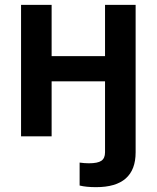

<svg xmlns="http://www.w3.org/2000/svg" viewBox="-20 -566 650 797"><path d="M378.9 210.9Q337.4 210.9 310.5 204.1V108.9Q331.5 111.8 349.1 111.8Q385.7 111.8 400.9 101.3Q416 90.8 416 66.4V-228.5H194.3V0H67.4V-545.9H194.3V-333H416V-545.9H543V66.4Q543 210.9 378.9 210.9Z"/></svg>

Font: Inter SemiBold
Style: Regular
Weight: 600
Designer: Rasmus Andersson
Foundry: rsms
Version: Version 4.001;git-9221beed3